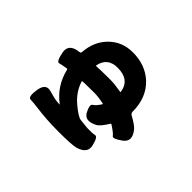

<svg xmlns="http://www.w3.org/2000/svg" viewBox="-139 -912 1278 1278"><g transform="rotate(-45 500.0 -273.5)"><path d="M521 64Q454 117 414 61Q374 5 390 -5.5Q406 -16 439 -67Q442 -71 438 -74Q376 -112 364 -137Q326 -211 379 -239Q432 -266 442 -247.5Q452 -229 491 -204Q495 -201 496 -206Q507 -259 507 -296Q507 -337 506 -378L505 -405Q505 -410 500 -409Q424 -385 369 -319Q319 -259 315 -232Q310 -192 308 -164Q308 -159 308 -118Q308 -113 311.5 -92.5Q315 -72 252 -57Q189 -41 165 -120Q155 -152 155 -285Q155 -393 169 -498Q174 -537 175 -564Q176 -591 251 -579Q325 -567 308 -510Q307 -505 296 -465Q290 -443 288 -407Q288 -402 291 -406Q363 -503 486 -533Q493 -535 492 -542Q486 -580 480 -601Q475 -621 546 -635Q617 -649 628 -564L629 -557Q630 -547 640 -546Q745 -539 812 -472Q879 -405 879 -305Q879 -187 808 -110Q730 -27 598 -27Q583 -27 575 -12Q543 46 521 64ZM633 -180Q632 -175 637 -176Q735 -191 735 -304Q735 -398 646 -416Q641 -417 641 -412L643 -366Q644 -323 644 -280Q644 -242 633 -180Z"/></g></svg>

Font: Resource Han Rounded KR Heavy
Style: Regular
Weight: 900
Designer: Cyano Hao (round all glyphs); Ryoko NISHIZUKA 西塚涼子 (kana, bopomofo & ideographs); Paul D. Hunt (Latin, Greek & Cyrillic)
Foundry: Cyano Hao
Version: 0.990